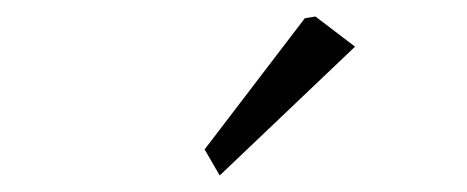

<svg xmlns="http://www.w3.org/2000/svg" viewBox="-20 -720 560 230"><path d="M243.2 -509.8 225.1 -541 345.2 -698.2 357.9 -700.2 405.3 -664.1Z"/></svg>

Font: Aref Ruqaa
Style: Regular
Weight: 400
Designer: Abdullah Aref
Version: Version 1.002